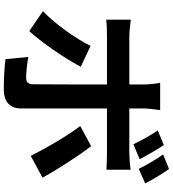

<svg xmlns="http://www.w3.org/2000/svg" viewBox="32 -910 935 1040"><g transform="rotate(90 500.0 -389.5)"><path d="M765 -809 686 -776C713 -738 741 -684 761 -644L842 -678C823 -715 790 -772 765 -809ZM895 -837 816 -805C844 -767 873 -715 894 -673L973 -708C955 -743 922 -800 895 -837ZM341 -359 228 -412C187 -328 107 -218 40 -154L148 -80C203 -139 295 -270 341 -359ZM771 -415 662 -356C710 -295 781 -174 824 -88L942 -152C902 -225 822 -351 771 -415ZM86 -630V-497C114 -500 153 -501 183 -501H437C437 -453 437 -136 436 -99C435 -73 425 -63 399 -63C375 -63 331 -67 288 -75L300 49C351 55 409 58 463 58C534 58 567 22 567 -36C567 -120 567 -419 567 -501H801C828 -501 867 -500 899 -498V-629C872 -625 828 -622 800 -622H567V-702C567 -727 574 -775 576 -789H428C432 -772 437 -728 437 -702V-622H183C151 -622 116 -626 86 -630Z"/></g></svg>

Font: Noto Sans CJK SC
Style: Bold
Weight: 700
Designer: Ryoko NISHIZUKA 西塚涼子 (kana, bopomofo & ideographs); Paul D. Hunt (Latin, Greek & Cyrillic); Sandoll Communications 산돌커뮤니
Foundry: Adobe
Version: Version 2.004;hotconv 1.0.118;makeotfexe 2.5.65603